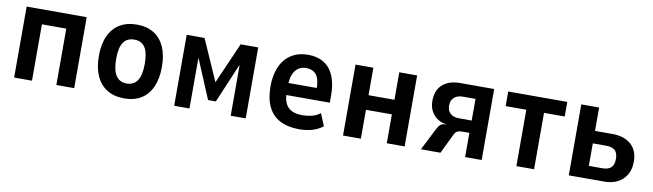

<svg xmlns="http://www.w3.org/2000/svg" viewBox="-34 -918 4538 1335"><g transform="rotate(10 2234.5 -250.5)"><path d="M75 0V-501H499V0H373V-398H201V0Z M853 10Q782 10 732 -20.5Q682 -51 655.5 -109.5Q629 -168 629 -251Q629 -334 655.5 -392Q682 -450 732 -480.5Q782 -511 852 -511Q923 -511 972.5 -480.5Q1022 -450 1048 -392Q1074 -334 1074 -251Q1074 -168 1048 -109.5Q1022 -51 972.5 -20.5Q923 10 853 10ZM852 -95Q902 -95 927.5 -133.5Q953 -172 953 -252Q953 -332 928 -368.5Q903 -405 852 -405Q802 -405 776.5 -368.5Q751 -332 751 -252Q751 -172 776.5 -133.5Q802 -95 852 -95Z M1205 0V-501H1331L1459 -211L1586 -501H1710V0H1604V-354H1601L1485 -80H1430L1315 -354H1313V0Z M2089 10Q2008 10 1952.5 -19Q1897 -48 1869 -106Q1841 -164 1841 -250Q1841 -328 1866 -386.5Q1891 -445 1941 -478Q1991 -511 2064 -511Q2128 -511 2174 -482Q2220 -453 2243.5 -397Q2267 -341 2267 -259V-209H1941V-294H2174L2161 -274Q2161 -357 2135.5 -387.5Q2110 -418 2063 -418Q2033 -418 2010 -403Q1987 -388 1973 -355.5Q1959 -323 1959 -267V-232Q1959 -180 1974.5 -149Q1990 -118 2020 -104Q2050 -90 2096 -90Q2127 -90 2160 -98Q2193 -106 2219 -127L2255 -40Q2216 -11 2173.5 -0.5Q2131 10 2089 10Z M2397 0V-501H2523V-307H2706V-501H2832V0H2706V-204H2523V0Z M2947 0 3022 -148Q3036 -177 3049 -188.5Q3062 -200 3082 -200H3091L3090 -202Q3062 -204 3033 -221Q3004 -238 2985.5 -269.5Q2967 -301 2967 -346Q2967 -420 3011.5 -460.5Q3056 -501 3137 -501H3376V0H3259V-171H3210Q3189 -171 3176 -165.5Q3163 -160 3152 -139L3085 0ZM3171 -258H3260V-411H3171Q3132 -411 3109.5 -390.5Q3087 -370 3087 -334Q3087 -298 3109 -278Q3131 -258 3171 -258Z M3621 0V-398H3475V-501H3892V-398H3746V0Z M3991 0V-501H4117V-336H4239Q4324 -336 4372 -293Q4420 -250 4420 -172Q4420 -118 4398 -80Q4376 -42 4336 -21Q4296 0 4240 0ZM4117 -89H4212Q4253 -89 4273.5 -108Q4294 -127 4294 -169Q4294 -212 4273 -230Q4252 -248 4213 -248H4117Z"/></g></svg>

Font: Nunito Sans 7pt Condensed
Style: Bold
Weight: 700
Width: 3
Designer: Vernon Adams
Foundry: Vernon Adams
Version: Version 3.101;gftools[0.9.27]